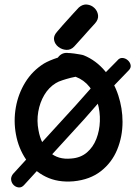

<svg xmlns="http://www.w3.org/2000/svg" viewBox="-20 -792 603 843"><path d="M87 19 351 -270 463 -398 545 -483Q556 -494 553.5 -506.5Q551 -519 540.5 -528Q530 -537 517 -537.5Q504 -538 494 -525L416 -446L313 -330L37 -28Q27 -15 29 -1.5Q31 12 40.5 21Q50 30 63 31Q76 32 87 19ZM293 -96Q235 -90 197.5 -124Q160 -158 149 -220Q141 -261 148 -301.5Q155 -342 174.5 -375Q194 -408 225 -427Q236 -434 255 -440L271 -445Q277 -447 291 -450.5Q305 -454 312 -455Q349 -441 373 -410.5Q397 -380 408.5 -340.5Q420 -301 418.5 -259.5Q417 -218 403 -182Q389 -146 361.5 -122.5Q334 -99 293 -96ZM303 4Q375 -3 423 -40.5Q471 -78 494.5 -135Q518 -192 518 -257Q518 -316 499.5 -373Q481 -430 442 -479Q402 -527 348 -549Q343 -551 331 -553Q319 -555 306 -557Q293 -559 287 -559H282Q252 -564 234 -539Q197 -527 173 -513Q122 -481 91 -430.5Q60 -380 49.5 -320.5Q39 -261 50 -202Q61 -141 94.5 -91.5Q128 -42 181 -16Q234 10 303 4ZM306 -588Q333 -617 343 -629Q352 -640 367 -656Q382 -672 397 -689Q413 -707 410.5 -725.5Q408 -744 394.5 -757Q381 -770 362 -772Q343 -774 326 -759L301 -732Q292 -722 278 -706.5Q264 -691 255 -681L230 -652Q214 -634 217.5 -616Q221 -598 236.5 -586Q252 -574 271.5 -573Q291 -572 306 -588Z"/></svg>

Font: Balsamiq Sans
Style: Regular
Weight: 400
Designer: Michael Angeles
Foundry: Balsamiq SRL
Version: Version 1.020; ttfautohint (v1.8.4.7-5d5b);gftools[0.9.26]